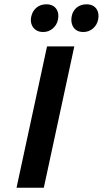

<svg xmlns="http://www.w3.org/2000/svg" viewBox="-20 -874 479 894"><path d="M57 0 199 -658H326L184 0ZM181 -725Q160 -725 146 -735Q132 -745 126.5 -762Q121 -779 126 -799Q132 -824 150.5 -839Q169 -854 196 -854Q216 -854 229.5 -845Q243 -836 248.5 -820Q254 -804 250 -783Q245 -758 226 -741.5Q207 -725 181 -725ZM368 -725Q347 -725 333.5 -735Q320 -745 315 -762Q310 -779 314 -799Q319 -824 337.5 -839Q356 -854 383 -854Q403 -854 416.5 -845Q430 -836 435.5 -820Q441 -804 437 -783Q432 -758 413 -741.5Q394 -725 368 -725Z"/></svg>

Font: Ysabeau Office
Style: Bold Italic
Weight: 700
Italic angle: -12°
Designer: Christian Thalmann (Catharsis Fonts)
Version: Version 2.001;gftools[0.9.30]; featfreeze: tnum,lnum,ss02